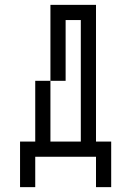

<svg xmlns="http://www.w3.org/2000/svg" viewBox="-20 -645 478 790"><path d="M375 -62.5H437.5V125H375V0H125V125H62.5V-62.5H125V-312.5H187.5V-62.5H312.5V-562.5H250V-312.5H187.5V-625H375Z"/></svg>

Font: Sudo Light
Style: Regular
Weight: 300
Monospace: yes
Designer: Jens Kutilek
Foundry: Jens Kutilek
Version: Version 0.040